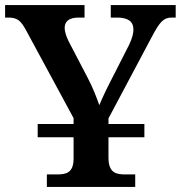

<svg xmlns="http://www.w3.org/2000/svg" viewBox="-22 -734 710 754"><path d="M509 -49H470C434 -49 404 -55 404 -115V-195H545V-247H404V-269L573 -587C605 -648 620 -665 652 -665H668V-714H413V-665H438C480 -665 502 -650 502 -618C502 -605 498 -585 485 -558L425 -440C402 -396 381 -353 368 -321C357 -352 344 -387 322 -429L248 -571C240 -587 232 -607 232 -625C232 -648 247 -665 286 -665H310V-714H-2V-665H11C48 -665 61 -651 82 -612L267 -270V-247H126V-195H267V-112C267 -54 237 -49 200 -49H162V0H509Z"/></svg>

Font: Noto Serif Semi
Style: Regular
Weight: 600
Designer: Monotype Design Team
Foundry: Monotype Imaging Inc.
Version: Version 1.002